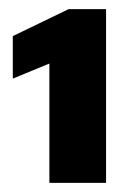

<svg xmlns="http://www.w3.org/2000/svg" viewBox="-20 -820 298 420"><path d="M88 -420V-681L8 -648V-741L130 -800H212V-420Z"/></svg>

Font: Saira Expanded ExtraBold
Style: Regular
Weight: 800
Width: 7
Designer: Hector Gatti with collaboration of the Omnibus-Type team
Foundry: Omnibus-Type
Version: Version 1.101